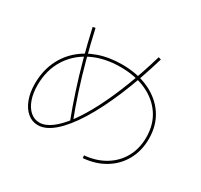

<svg xmlns="http://www.w3.org/2000/svg" viewBox="-169 -1025 1337 1276"><g transform="rotate(30 500.0 -386.5)"><path d="M601 10Q691 2 758.5 -39Q826 -80 863 -147Q900 -214 900 -300Q900 -397 853 -468.5Q806 -540 720.5 -580Q635 -620 520 -620Q394 -620 299.5 -572.5Q205 -525 152.5 -439.5Q100 -354 100 -240Q100 -178 117 -130.5Q134 -83 164.5 -56.5Q195 -30 234 -30Q278 -30 326 -65.5Q374 -101 423.5 -168Q473 -235 522 -330Q571 -425 617.5 -544Q664 -663 705 -803L725 -797Q672 -618 611 -473Q550 -328 485.5 -224.5Q421 -121 357 -65.5Q293 -10 234 -10Q189 -10 154 -39.5Q119 -69 99.5 -121Q80 -173 80 -240Q80 -330 111.5 -403.5Q143 -477 201.5 -530Q260 -583 340.5 -611.5Q421 -640 520 -640Q640 -640 730 -597.5Q820 -555 870 -479Q920 -403 920 -300Q920 -209 880.5 -137Q841 -65 769.5 -21.5Q698 22 603 30ZM409 -136Q373 -230 340 -331Q307 -432 278 -539Q249 -646 224 -758L244 -762Q269 -650 297.5 -543.5Q326 -437 358.5 -337Q391 -237 427 -144Z"/></g></svg>

Font: M PLUS 1 Thin Thin
Style: Regular
Weight: 250
Version: Version 1.001